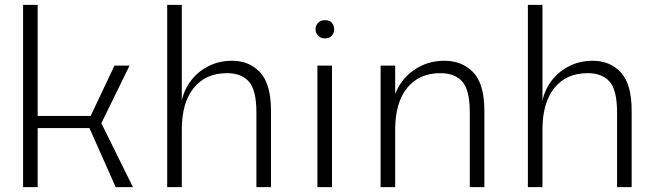

<svg xmlns="http://www.w3.org/2000/svg" viewBox="-20 -770 2704 790"><path d="M75 -750H135V0H75ZM87 -293H353L451 -500H513L397 -263L527 0H456L348 -243H94Z M668 -750H728V0H668ZM1035 -307Q1035 -400 1004 -434.5Q973 -469 914 -469Q826 -469 777 -408Q728 -347 728 -237L725 -277L724 -327Q728 -381 756.5 -425Q785 -469 831.5 -494.5Q878 -520 935 -520Q1006 -520 1050.5 -472Q1095 -424 1095 -314V0H1035Z M1286 -500H1346V0H1286ZM1278 -650Q1278 -659 1282.5 -667.5Q1287 -676 1295.5 -681.5Q1304 -687 1317 -687Q1337 -687 1346 -675.5Q1355 -664 1355 -650Q1355 -636 1346 -624Q1337 -612 1317 -612Q1304 -612 1295.5 -618Q1287 -624 1282.5 -632.5Q1278 -641 1278 -650Z M1913 -307Q1913 -400 1882 -434.5Q1851 -469 1792 -469Q1704 -469 1655 -408Q1606 -347 1606 -237L1597 -277L1594 -327Q1598 -381 1627.5 -425Q1657 -469 1704 -494.5Q1751 -520 1809 -520Q1882 -520 1927.5 -472Q1973 -424 1973 -314V0H1913ZM1546 -500H1606V0H1546Z M2152 -750H2212V0H2152ZM2519 -307Q2519 -400 2488 -434.5Q2457 -469 2398 -469Q2310 -469 2261 -408Q2212 -347 2212 -237L2209 -277L2208 -327Q2212 -381 2240.5 -425Q2269 -469 2315.5 -494.5Q2362 -520 2419 -520Q2490 -520 2534.5 -472Q2579 -424 2579 -314V0H2519Z"/></svg>

Font: Moderustic Light
Style: Regular
Weight: 300
Designer: Tural Alisoy
Foundry: TAFT Foundry
Version: Version 2.120